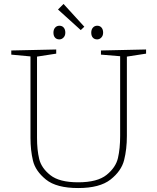

<svg xmlns="http://www.w3.org/2000/svg" viewBox="-20 -943 794 970"><path d="M718 -693V-672L621 -657V-256Q621 -189 607 -134Q593 -79 538.5 -36Q484 7 375 7Q265 7 212 -36Q159 -79 146.5 -131.5Q134 -184 134 -247V-658L37 -667V-688L264 -693V-672L167 -657V-247Q167 -186 178 -140Q189 -94 234.5 -58Q280 -22 375 -22Q472 -22 518.5 -59.5Q565 -97 576 -145Q587 -193 587 -256V-659L490 -667V-688ZM406 -808 388 -791 273 -895 301 -923ZM250 -778Q250 -794 258.5 -803.5Q267 -813 280 -813Q294 -813 302 -803.5Q310 -794 310 -778Q310 -763 301 -753.5Q292 -744 280 -744Q266 -744 258 -753Q250 -762 250 -778ZM441 -778Q441 -794 449.5 -803.5Q458 -813 471 -813Q485 -813 493 -803.5Q501 -794 501 -778Q501 -763 492 -753.5Q483 -744 471 -744Q457 -744 449 -753Q441 -762 441 -778Z"/></svg>

Font: Bitter Pro ExtraLight
Style: Regular
Weight: 275
Designer: Sol Matas, and Bitter project Authors
Foundry: Sol Matas
Version: Version 1.010